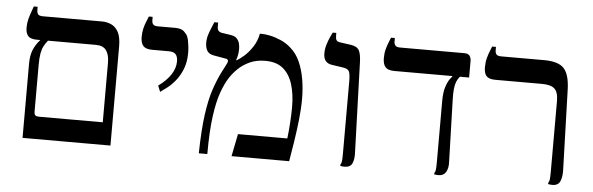

<svg xmlns="http://www.w3.org/2000/svg" viewBox="-43 -718 2636 853"><g transform="rotate(5 1275.5 -291.0)"><path d="M78 0V-330Q78 -368 88.5 -393Q99 -418 118 -439V-440H103Q75 -440 64 -452.5Q53 -465 53 -490Q53 -510 58 -529Q63 -548 69 -563.5Q75 -579 77 -586H94V-575Q94 -559 99.5 -552.5Q105 -546 121 -546H385Q406 -546 425.5 -537.5Q445 -529 457.5 -506.5Q470 -484 470 -442V0ZM143 -100H427V-366Q427 -401 413 -420.5Q399 -440 367 -440H153Q143 -428 135.5 -414Q128 -400 124.5 -380Q121 -360 121 -330V-123Q121 -108 126.5 -104Q132 -100 143 -100Z M669 -257 658 -284Q694 -310 713 -339Q732 -368 732 -398Q732 -419 723 -429.5Q714 -440 691 -440H618Q589 -440 577.5 -453Q566 -466 566 -493Q566 -514 570.5 -532Q575 -550 581 -563.5Q587 -577 590 -586H607V-571Q607 -559 612.5 -552.5Q618 -546 634 -546H711Q739 -546 751.5 -533.5Q764 -521 767 -513Q770 -506 772.5 -494Q775 -482 776.5 -468Q778 -454 778 -440Q778 -397 764.5 -365Q751 -333 732 -311Q713 -289 695 -276Q677 -263 669 -257Z M864 0Q866 -106 875.5 -174Q885 -242 900 -286.5Q915 -331 932 -365L954 -408Q959 -418 956.5 -423.5Q954 -429 943 -430L892 -439Q870 -443 862 -457.5Q854 -472 854 -492Q854 -512 860 -530Q866 -548 872.5 -563Q879 -578 882 -586H899V-569Q899 -556 904 -550Q909 -544 919 -542L959 -536Q979 -533 988 -522.5Q997 -512 999.5 -499.5Q1002 -487 1002 -477Q1002 -462 999.5 -450Q997 -438 993 -427L995 -426Q1008 -433 1027.5 -450Q1047 -467 1064.5 -493.5Q1082 -520 1088 -553H1097Q1111 -553 1133.5 -548.5Q1156 -544 1181.5 -533Q1207 -522 1227 -504Q1255 -480 1270.5 -444.5Q1286 -409 1293 -367Q1300 -325 1300 -282Q1300 -237 1294.5 -187Q1289 -137 1281.5 -89Q1274 -41 1267 0H1010L1030 -100H1250Q1254 -132 1256.5 -171.5Q1259 -211 1259 -241Q1259 -296 1246 -340Q1233 -384 1203.5 -409.5Q1174 -435 1123 -435Q1083 -435 1053 -421Q1023 -407 1002 -386.5Q981 -366 967 -344Q950 -318 935 -276Q920 -234 911 -167.5Q902 -101 902 0Z M1514 3Q1510 3 1504.5 2.5Q1499 2 1495 1V-5Q1499 -10 1500.5 -19Q1502 -28 1502 -57V-377Q1502 -412 1495.5 -422.5Q1489 -433 1466 -436L1419 -443Q1402 -445 1391.5 -456.5Q1381 -468 1381 -491Q1381 -511 1387 -530.5Q1393 -550 1400 -565Q1407 -580 1410 -586H1426V-573Q1426 -559 1430.5 -553Q1435 -547 1451 -545L1494 -539Q1523 -535 1532 -518Q1541 -501 1542 -465L1555 -67Q1557 -35 1548.5 -16Q1540 3 1514 3Z M1698 -440Q1669 -440 1657.5 -453Q1646 -466 1646 -494Q1646 -515 1651 -533.5Q1656 -552 1662 -566Q1668 -580 1670 -586H1687V-570Q1687 -560 1692.5 -553Q1698 -546 1714 -546H2001Q2018 -546 2024.5 -536.5Q2031 -527 2031 -515V-440ZM1933 4Q1928 4 1923 3.5Q1918 3 1914 2V-4Q1918 -9 1919.5 -18Q1921 -27 1921 -56V-326Q1921 -365 1929 -389Q1937 -413 1946 -425Q1955 -437 1957 -439V-470H1990V-440Q1981 -430 1975.5 -416.5Q1970 -403 1968 -383Q1966 -363 1967 -335L1975 -61Q1977 -32 1966.5 -14Q1956 4 1933 4Z M2441 3Q2437 3 2431.5 2.5Q2426 2 2422 1V-5Q2426 -10 2427.5 -19Q2429 -28 2429 -57V-369Q2429 -410 2412 -425Q2395 -440 2357 -440H2149Q2120 -440 2108.5 -452Q2097 -464 2097 -492Q2097 -514 2102 -533Q2107 -552 2113 -566Q2119 -580 2121 -586H2138V-571Q2138 -559 2143.5 -552.5Q2149 -546 2165 -546H2357Q2420 -546 2445 -519Q2470 -492 2472 -425L2483 -67Q2484 -37 2475.5 -17Q2467 3 2441 3Z"/></g></svg>

Font: Frank Ruhl Libre
Style: Regular
Weight: 400
Designer: Yanek Iontef
Foundry: Fontef
Version: Version 6.004